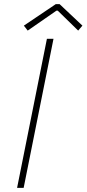

<svg xmlns="http://www.w3.org/2000/svg" viewBox="-20 -907 418 927"><path d="M62.5 0 206.5 -719.7H238.3L94.2 0ZM113.8 -759.3 95.2 -783.2 249.5 -887.2H267.6L377.9 -783.2L357.4 -759.3L258.8 -855.5H252.4Z"/></svg>

Font: Reddit Sans ExtraLight
Style: Italic
Weight: 250
Italic angle: -11.25°
Designer: Stephen Hutchings
Version: Version 1.013